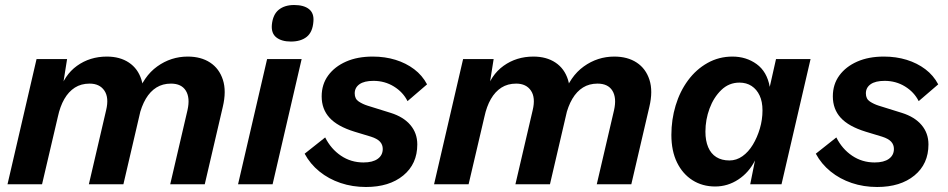

<svg xmlns="http://www.w3.org/2000/svg" viewBox="-20 -736 3786 767"><path d="M10 0 126 -500H248L225 -355L216 -366Q236 -436 287.5 -473Q339 -510 407 -510Q459 -510 495 -486Q531 -462 545 -417.5Q559 -373 545 -309L473 0H335L404 -296Q416 -346 397 -374Q378 -402 338 -402Q304 -402 279 -386Q254 -370 237 -340.5Q220 -311 211 -269L148 0ZM660 0 729 -296Q740 -345 722.5 -373.5Q705 -402 663 -402Q630 -402 605 -386.5Q580 -371 562.5 -341.5Q545 -312 535 -269L527 -353Q553 -431 608 -470.5Q663 -510 730 -510Q783 -510 819.5 -486Q856 -462 870.5 -417Q885 -372 870 -309L798 0Z M1185 -500 1069 0H931L1047 -500ZM1142 -570Q1105 -570 1084 -586.5Q1063 -603 1066 -637Q1070 -678 1093.5 -697Q1117 -716 1155 -716Q1194 -716 1214.5 -699.5Q1235 -683 1232 -650Q1229 -608 1205.5 -589Q1182 -570 1142 -570Z M1442 11Q1388 11 1340.5 -5Q1293 -21 1256 -51Q1219 -81 1197 -122L1279 -187Q1302 -141 1342 -114Q1382 -87 1432 -87Q1469 -87 1489 -101.5Q1509 -116 1509 -141Q1509 -158 1498 -170Q1487 -182 1462 -190L1396 -210Q1328 -231 1296.5 -265.5Q1265 -300 1265 -351Q1265 -399 1291 -434.5Q1317 -470 1362.5 -490Q1408 -510 1469 -510Q1518 -510 1560 -497Q1602 -484 1634.5 -459.5Q1667 -435 1686 -399L1608 -332Q1590 -368 1553.5 -390.5Q1517 -413 1472 -413Q1435 -413 1416 -399.5Q1397 -386 1397 -363Q1397 -341 1413 -330.5Q1429 -320 1448 -314L1541 -285Q1592 -269 1619.5 -236.5Q1647 -204 1647 -159Q1647 -81 1591 -35Q1535 11 1442 11Z M1714 0 1830 -500H1952L1929 -355L1920 -366Q1940 -436 1991.5 -473Q2043 -510 2111 -510Q2163 -510 2199 -486Q2235 -462 2249 -417.5Q2263 -373 2249 -309L2177 0H2039L2108 -296Q2120 -346 2101 -374Q2082 -402 2042 -402Q2008 -402 1983 -386Q1958 -370 1941 -340.5Q1924 -311 1915 -269L1852 0ZM2364 0 2433 -296Q2444 -345 2426.5 -373.5Q2409 -402 2367 -402Q2334 -402 2309 -386.5Q2284 -371 2266.5 -341.5Q2249 -312 2239 -269L2231 -353Q2257 -431 2312 -470.5Q2367 -510 2434 -510Q2487 -510 2523.5 -486Q2560 -462 2574.5 -417Q2589 -372 2574 -309L2502 0Z M2837 9Q2786 9 2746.5 -16Q2707 -41 2684.5 -87Q2662 -133 2662 -197Q2662 -258 2679 -314.5Q2696 -371 2728.5 -415Q2761 -459 2806.5 -484.5Q2852 -510 2906 -510Q2961 -510 3002.5 -480Q3044 -450 3055 -389L3080 -500H3218L3102 0H2977L2996 -95Q2972 -47 2929.5 -19Q2887 9 2837 9ZM2894 -95Q2922 -95 2946 -112Q2970 -129 2987.5 -158Q3005 -187 3015.5 -222.5Q3026 -258 3026 -295Q3026 -330 3014.5 -354.5Q3003 -379 2982.5 -392.5Q2962 -406 2934 -406Q2892 -406 2861.5 -376.5Q2831 -347 2814.5 -302.5Q2798 -258 2798 -210Q2798 -174 2809 -148Q2820 -122 2841.5 -108.5Q2863 -95 2894 -95Z M3484 11Q3430 11 3382.5 -5Q3335 -21 3298 -51Q3261 -81 3239 -122L3321 -187Q3344 -141 3384 -114Q3424 -87 3474 -87Q3511 -87 3531 -101.5Q3551 -116 3551 -141Q3551 -158 3540 -170Q3529 -182 3504 -190L3438 -210Q3370 -231 3338.5 -265.5Q3307 -300 3307 -351Q3307 -399 3333 -434.5Q3359 -470 3404.5 -490Q3450 -510 3511 -510Q3560 -510 3602 -497Q3644 -484 3676.5 -459.5Q3709 -435 3728 -399L3650 -332Q3632 -368 3595.5 -390.5Q3559 -413 3514 -413Q3477 -413 3458 -399.5Q3439 -386 3439 -363Q3439 -341 3455 -330.5Q3471 -320 3490 -314L3583 -285Q3634 -269 3661.5 -236.5Q3689 -204 3689 -159Q3689 -81 3633 -35Q3577 11 3484 11Z"/></svg>

Font: Kantumruy Pro SemiBold
Style: Italic
Weight: 600
Italic angle: -13°
Version: Version 1.002